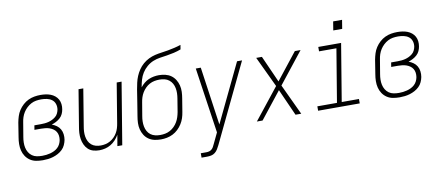

<svg xmlns="http://www.w3.org/2000/svg" viewBox="-79 -1055 3658 1590"><g transform="rotate(-10 1750.0 -260.0)"><path d="M207 8Q178 8 150.5 3Q123 -2 100.5 -17Q78 -32 63 -54.5Q48 -77 41.5 -103.5Q35 -130 35.5 -158.5Q36 -187 41 -215L60 -335Q65 -361 73 -386.5Q81 -412 96 -435Q111 -458 132 -477Q153 -496 177.5 -507.5Q202 -519 228 -523.5Q254 -528 280 -528Q302 -528 323.5 -525Q345 -522 364.5 -514.5Q384 -507 400 -494Q416 -481 426 -463Q436 -445 438.5 -423Q441 -401 437 -379Q434 -360 425.5 -341.5Q417 -323 401.5 -309Q386 -295 367.5 -285.5Q349 -276 330 -270Q352 -262 370 -249Q388 -236 399 -217Q410 -198 413 -174.5Q416 -151 412 -127Q408 -106 398.5 -85Q389 -64 372.5 -48Q356 -32 335.5 -21Q315 -10 293.5 -3.5Q272 3 250 5.5Q228 8 207 8ZM208 -29Q225 -29 242 -31Q259 -33 276 -37.5Q293 -42 309.5 -50Q326 -58 339.5 -70.5Q353 -83 361 -99.5Q369 -116 372 -133Q375 -152 372.5 -170Q370 -188 361 -202.5Q352 -217 337.5 -227Q323 -237 306.5 -242.5Q290 -248 272 -250Q254 -252 235 -252H181L187 -289H242Q258 -289 274 -290.5Q290 -292 306 -296Q322 -300 337.5 -307.5Q353 -315 366.5 -326Q380 -337 387.5 -352.5Q395 -368 398 -384Q402 -409 394.5 -431.5Q387 -454 369 -467.5Q351 -481 327.5 -486Q304 -491 280 -491Q258 -491 236.5 -487.5Q215 -484 195 -473.5Q175 -463 158 -447Q141 -431 129 -412Q117 -393 110 -372Q103 -351 100 -329L80 -209Q76 -187 75.5 -164Q75 -141 79.5 -120Q84 -99 95 -80.5Q106 -62 123.5 -49.5Q141 -37 163 -33Q185 -29 208 -29Z M682 8Q655 8 630.5 1Q606 -6 588 -23Q570 -40 559.5 -63Q549 -86 545 -111Q541 -136 542.5 -162.5Q544 -189 549 -215L599 -520H639L588 -209Q584 -188 583 -166Q582 -144 585.5 -123.5Q589 -103 598 -84.5Q607 -66 622.5 -53Q638 -40 658 -34.5Q678 -29 700 -29Q720 -29 740.5 -33.5Q761 -38 779.5 -48.5Q798 -59 813.5 -74.5Q829 -90 839.5 -108.5Q850 -127 856 -147Q862 -167 865 -187L920 -520H961L875 0H834L850 -93Q837 -70 819 -50.5Q801 -31 778.5 -17.5Q756 -4 731 2Q706 8 682 8Z M1200 8Q1171 8 1144.5 2Q1118 -4 1096.5 -19Q1075 -34 1061 -56.5Q1047 -79 1040.5 -105Q1034 -131 1035 -159Q1036 -187 1041 -215L1059 -326Q1063 -353 1067.5 -380Q1072 -407 1076 -434Q1081 -462 1087 -489Q1093 -516 1104 -542.5Q1115 -569 1131.5 -593.5Q1148 -618 1170.5 -637.5Q1193 -657 1219.5 -670Q1246 -683 1273.5 -689.5Q1301 -696 1328.5 -699.5Q1356 -703 1383.5 -708Q1411 -713 1439 -719.5Q1467 -726 1494 -735L1488 -698Q1459 -687 1429 -680Q1399 -673 1369 -668.5Q1339 -664 1309 -659.5Q1279 -655 1250.5 -643.5Q1222 -632 1197 -610.5Q1172 -589 1155.5 -562.5Q1139 -536 1130.5 -506.5Q1122 -477 1117 -447Q1117 -447 1117 -446Q1117 -445 1117 -445Q1131 -463 1149 -478Q1167 -493 1188 -502Q1209 -511 1230.5 -515Q1252 -519 1274 -519Q1302 -519 1328.5 -512.5Q1355 -506 1376 -491Q1397 -476 1411 -453.5Q1425 -431 1431.5 -405Q1438 -379 1437 -351Q1436 -323 1431 -295L1413 -185Q1409 -159 1401 -134.5Q1393 -110 1378.5 -87Q1364 -64 1344 -45Q1324 -26 1300 -14Q1276 -2 1250.5 3Q1225 8 1200 8ZM1200 -29Q1221 -29 1242 -33Q1263 -37 1282.5 -47.5Q1302 -58 1318.5 -74.5Q1335 -91 1346 -110Q1357 -129 1363.5 -149.5Q1370 -170 1374 -191L1392 -301Q1396 -324 1396.5 -346Q1397 -368 1393 -389Q1389 -410 1379 -428Q1369 -446 1352.5 -459Q1336 -472 1315 -477Q1294 -482 1272 -482Q1251 -482 1230 -478Q1209 -474 1189.5 -463.5Q1170 -453 1154 -437Q1138 -421 1126.5 -402Q1115 -383 1108.5 -362.5Q1102 -342 1099 -322L1080 -209Q1076 -187 1075.5 -165Q1075 -143 1079 -122Q1083 -101 1093 -82.5Q1103 -64 1119.5 -51.5Q1136 -39 1157 -34Q1178 -29 1200 -29Z M1504 215V178H1551Q1563 178 1574.5 175Q1586 172 1595.5 164Q1605 156 1611 145Q1617 134 1622 123V122H1623Q1623 122 1623 121.5Q1623 121 1623 121L1666 31Q1646 -106 1625.5 -244Q1605 -382 1585 -520H1627L1697 -30L1932 -520H1974L1659 137Q1651 153 1641.5 169Q1632 185 1617.5 196.5Q1603 208 1585.5 211.5Q1568 215 1551 215Z M2007 0 2215 -262 2093 -520H2141L2241 -296L2418 -520H2466L2259 -258L2380 0H2332L2232 -224L2055 0Z M2522 0V-37H2687L2761 -483H2615V-520H2807L2727 -37H2872V0ZM2761 -633 2773 -707H2848L2836 -633Z M3207 8Q3178 8 3150.5 3Q3123 -2 3100.5 -17Q3078 -32 3063 -54.5Q3048 -77 3041.5 -103.5Q3035 -130 3035.5 -158.5Q3036 -187 3041 -215L3060 -335Q3065 -361 3073 -386.5Q3081 -412 3096 -435Q3111 -458 3132 -477Q3153 -496 3177.5 -507.5Q3202 -519 3228 -523.5Q3254 -528 3280 -528Q3302 -528 3323.5 -525Q3345 -522 3364.5 -514.5Q3384 -507 3400 -494Q3416 -481 3426 -463Q3436 -445 3438.5 -423Q3441 -401 3437 -379Q3434 -360 3425.5 -341.5Q3417 -323 3401.5 -309Q3386 -295 3367.5 -285.5Q3349 -276 3330 -270Q3352 -262 3370 -249Q3388 -236 3399 -217Q3410 -198 3413 -174.5Q3416 -151 3412 -127Q3408 -106 3398.5 -85Q3389 -64 3372.5 -48Q3356 -32 3335.5 -21Q3315 -10 3293.5 -3.5Q3272 3 3250 5.5Q3228 8 3207 8ZM3208 -29Q3225 -29 3242 -31Q3259 -33 3276 -37.5Q3293 -42 3309.5 -50Q3326 -58 3339.5 -70.5Q3353 -83 3361 -99.5Q3369 -116 3372 -133Q3375 -152 3372.5 -170Q3370 -188 3361 -202.5Q3352 -217 3337.5 -227Q3323 -237 3306.5 -242.5Q3290 -248 3272 -250Q3254 -252 3235 -252H3181L3187 -289H3242Q3258 -289 3274 -290.5Q3290 -292 3306 -296Q3322 -300 3337.5 -307.5Q3353 -315 3366.5 -326Q3380 -337 3387.5 -352.5Q3395 -368 3398 -384Q3402 -409 3394.5 -431.5Q3387 -454 3369 -467.5Q3351 -481 3327.5 -486Q3304 -491 3280 -491Q3258 -491 3236.5 -487.5Q3215 -484 3195 -473.5Q3175 -463 3158 -447Q3141 -431 3129 -412Q3117 -393 3110 -372Q3103 -351 3100 -329L3080 -209Q3076 -187 3075.5 -164Q3075 -141 3079.5 -120Q3084 -99 3095 -80.5Q3106 -62 3123.5 -49.5Q3141 -37 3163 -33Q3185 -29 3208 -29Z"/></g></svg>

Font: Iosevka SS04 Extralight
Style: Italic
Weight: 200
Italic angle: -9°
Monospace: yes
Designer: Belleve Invis
Foundry: Belleve Invis
Version: Version 19.0.0; ttfautohint (v1.8.4)